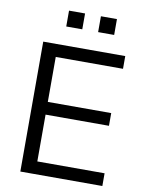

<svg xmlns="http://www.w3.org/2000/svg" viewBox="-96 -959 775 1026"><g transform="rotate(10 291.5 -446.0)"><path d="M87 0V-705H532V-636H167V-392H511V-323H167V-69H532V0ZM367 -806V-892H454V-806ZM194 -806V-892H281V-806Z"/></g></svg>

Font: NunitoSans1
Style: Book
Weight: 400
Designer: Vernon Adams
Foundry: Vernon Adams
Version: Version 3.101;gftools[0.9.27]